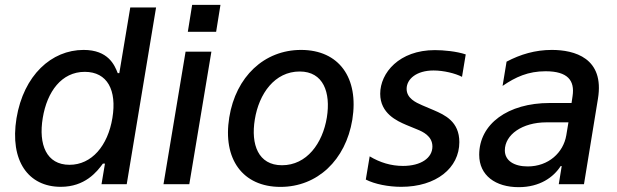

<svg xmlns="http://www.w3.org/2000/svg" viewBox="-20 -758 2540 790"><path d="M230.1 10.7C329.2 10.7 378.2 -50.1 403.4 -84.9H411.9L397.7 0H501.4L622.2 -727.3H516L470.9 -457H464.5C451.3 -490.8 425.1 -552.6 323.9 -552.6C191.8 -552.6 77.4 -448.5 47.9 -271.7C19.2 -95.2 97.3 10.7 230.1 10.7ZM266 -79.9C170.8 -79.9 137.8 -163.4 155.9 -272.7C173.7 -381 233.3 -462.4 328.8 -462.4C421.9 -462.4 461.3 -386.7 442.5 -272.7C423.7 -158 357.2 -79.9 266 -79.9Z M770.6 -737.9 752.8 -627.1H869.3L887.1 -737.9ZM652.7 0H758.9L849.8 -545.5H743.6Z M1134.2 11C1285.5 11 1402.3 -99.1 1429.7 -265.6C1457.4 -437.9 1374.6 -552.6 1218.8 -552.6C1067.1 -552.6 950.3 -442.5 923.3 -274.9C895.6 -103.7 978.3 11 1134.2 11ZM1140.3 -78.1C1042.3 -78.1 1011.7 -163.7 1028.4 -266C1045.5 -372.9 1110.4 -463.8 1213.1 -463.8C1310.7 -463.8 1341.3 -377.5 1324.9 -274.9C1307.5 -168 1242.2 -78.1 1140.3 -78.1Z M1631 10.7C1774.9 10.7 1870 -66.8 1870 -173.3C1870 -258.2 1809.7 -285.2 1764.6 -304.7L1717 -324.9C1690.7 -336.3 1653.1 -353.7 1653.1 -392.4C1653.1 -432.9 1693.9 -468 1763.8 -468C1805 -468 1853.3 -456.3 1881 -441.8L1896.3 -534.1C1858.3 -546.9 1805 -551.8 1769.2 -551.8C1622.5 -551.8 1544.4 -458.1 1544.4 -372.2C1544.4 -291.2 1613.3 -260.3 1651.6 -244L1698.2 -224.8C1718 -216.6 1759.2 -198.9 1759.2 -155.2C1759.2 -108 1712 -75.3 1638.1 -75.3C1589.1 -75.3 1543.7 -89.1 1501.1 -114.7L1485.1 -19.2C1521.7 -0.4 1578.1 10.7 1631 10.7Z M2114 12.1C2201.3 12.1 2257.5 -28.8 2286.9 -74.6H2291.2L2279.1 0H2382.8L2440.3 -351.6C2468 -519.9 2343 -552.6 2250.4 -552.6C2182.2 -552.6 2121.4 -534.4 2064.3 -504.3L2047.9 -404.5C2101.6 -441.4 2153.4 -464.8 2224.8 -464.8C2316.1 -464.8 2345.5 -426.8 2335.9 -362.9L2331.7 -334.2H2241.8C2069.6 -334.2 1951.7 -247.9 1951.7 -121.1C1951.7 -35.9 2019.2 12.1 2114 12.1ZM2151.3 -73.2C2094.8 -73.2 2057.2 -97.3 2057.2 -139.2C2057.2 -203.8 2128.9 -254.6 2228.3 -254.6H2318.9L2310 -201C2297.9 -130 2236.9 -73.2 2151.3 -73.2Z"/></svg>

Font: TID UI Medium
Style: Italic
Weight: 500
Italic angle: -9.39999°
Designer: The TID Project Authors
Foundry: Bakken & Bæck
Version: Version 1.001;hotconv 1.0.109;makeotfexe 2.5.65596